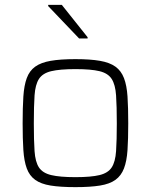

<svg xmlns="http://www.w3.org/2000/svg" viewBox="-20 -761 619 789"><path d="M290 8Q228 8 188 1.5Q148 -5 124.5 -22Q101 -39 90 -69Q79 -99 76 -144.5Q73 -190 73 -254Q73 -319 76 -364.5Q79 -410 90 -440Q101 -470 124.5 -487Q148 -504 188 -511Q228 -518 290 -518Q351 -518 391 -511Q431 -504 454.5 -487Q478 -470 489.5 -440Q501 -410 504 -364.5Q507 -319 507 -254Q507 -190 504 -144.5Q501 -99 489.5 -69Q478 -39 454.5 -22Q431 -5 391 1.5Q351 8 290 8ZM290 -33Q354 -33 389 -41.5Q424 -50 439 -73Q454 -96 457 -140Q460 -184 460 -254Q460 -325 457 -369Q454 -413 439 -436.5Q424 -460 389 -468.5Q354 -477 290 -477Q226 -477 190.5 -468.5Q155 -460 140 -436.5Q125 -413 122 -369Q119 -325 119 -254Q119 -184 122 -140Q125 -96 140 -73Q155 -50 190.5 -41.5Q226 -33 290 -33ZM305 -603 178 -736V-741H234L340 -608V-603Z"/></svg>

Font: Saira Thin ExtraLight
Style: Regular
Weight: 250
Version: Version 1.101